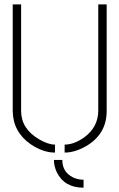

<svg xmlns="http://www.w3.org/2000/svg" viewBox="-20 -704 555 892"><path d="M368.2 168Q279.3 168 244.1 96.7Q230.5 68.4 230.5 39.1H269.5Q269.5 95.7 319.3 120.1Q341.8 130.9 368.2 130.9ZM39.1 -188.5V-683.6H78.1V-188.5Q78.1 -105.5 162.1 -56.6Q204.1 -32.2 235.4 -32.2V4.9Q179.7 4.9 122.1 -34.2Q40 -91.8 39.1 -188.5ZM280.3 4.9V-32.2Q324.2 -32.2 372.1 -66.4Q435.5 -113.3 436.5 -188.5V-683.6H475.6V-188.5Q475.6 -79.1 377 -23.4Q326.2 4.9 280.3 4.9Z"/></svg>

Font: Post No Bills Jaffna Light
Style: Regular
Weight: 300
Designer: Kosala Senevirathne, Siva Puranthara, Lasantha Premarathna, Tharique Azeez
Foundry: Mooniak
Version: Version 1.220 ; ttfautohint (v1.6)